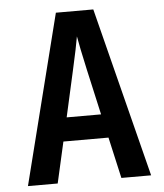

<svg xmlns="http://www.w3.org/2000/svg" viewBox="-52 -776 705 823"><g transform="rotate(-5 300.0 -365.0)"><path d="M35 0 219 -730H380L565 0H437L397 -177H203L163 0ZM226 -279H374L330 -475Q319 -524 311 -563.5Q303 -603 300 -621Q297 -603 289 -563.5Q281 -524 270 -476Z"/></g></svg>

Font: NKDuy Mono
Style: Bold
Weight: 700
Monospace: yes
Designer: NKDuy
Foundry: NKDuy
Version: Version 2.251; ttfautohint (v1.8.4.7-5d5b)